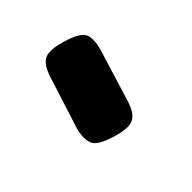

<svg xmlns="http://www.w3.org/2000/svg" viewBox="-35 -884 518 518"><g transform="rotate(45 224.0 -624.5)"><path d="M254 -525 97 -575Q60 -588 53.5 -608Q47 -628 59 -668Q72 -712 89 -722Q106 -732 143 -722L296 -675Q333 -663 340.5 -642.5Q348 -622 335 -581Q322 -538 305.5 -528Q289 -518 254 -525Z"/></g></svg>

Font: Fredoka Light
Style: Bold
Weight: 700
Version: Version 2.001